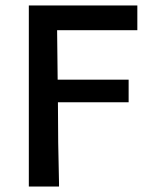

<svg xmlns="http://www.w3.org/2000/svg" viewBox="-20 -514 612 706"><path d="M86 172V-494H485V-403H190L192 -221H453V-138H193Q193 -63 194 10.5Q195 84 197 159V172Z"/></svg>

Font: Codetta
Style: Bold
Weight: 700
Designer: Ulrich Proeller
Foundry: PROSA GmbH
Version: Version 2.00;September 29, 2018;FontCreator 11.5.0.2427 64-b